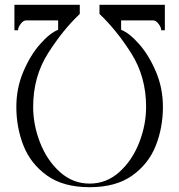

<svg xmlns="http://www.w3.org/2000/svg" viewBox="-20 -760 746 799"><path d="M312 -702Q242 -636 180 -538.5Q118 -441 118 -315Q118 -240 147 -166Q176 -92 229.5 -44Q283 4 353 4Q423 4 476.5 -44Q530 -92 559 -166Q588 -240 588 -315Q588 -441 526 -538.5Q464 -636 394 -702V-740H666V-634H651Q651 -646 640 -660.5Q629 -675 618 -675H528H484V-636Q518 -623 559 -576.5Q600 -530 629 -461.5Q658 -393 658 -315Q658 -230 628.5 -154.5Q599 -79 531 -30Q463 19 353 19Q243 19 175 -30Q107 -79 77.5 -154.5Q48 -230 48 -315Q48 -393 77 -461.5Q106 -530 147 -576.5Q188 -623 222 -636V-675H178H88Q77 -675 66 -660.5Q55 -646 55 -634H40V-740H312Z"/></svg>

Font: Viaoda Libre
Style: Regular
Weight: 400
Designer: Gydient
Version: Version 2.000